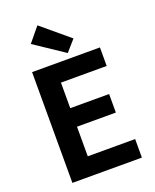

<svg xmlns="http://www.w3.org/2000/svg" viewBox="-179 -1106 973 1207"><g transform="rotate(-20 307.5 -503.0)"><path d="M343 -777 408 -851 223 -1006 144 -910ZM91 0H556V-124H239V-322H499V-446H239V-617H545V-741H91Z"/></g></svg>

Font: Noto Sans JP
Style: Bold
Weight: 700
Designer: Ryoko NISHIZUKA  (kana, bopomofo & ideographs); Paul D. Hunt (Latin, Greek & Cyrillic); Sandoll Communications , Soo-you
Foundry: Adobe
Version: Version 2.002;hotconv 1.0.116;makeotfexe 2.5.65601